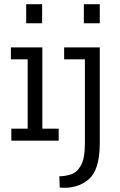

<svg xmlns="http://www.w3.org/2000/svg" viewBox="-20 -671 572 916"><path d="M105 -560V-651H181V-560ZM380 -560V-651H456V-560ZM260 0H34V-57H112V-388H32V-445H182V-57H260ZM456 13Q456 140 402 185.5Q348 231 265 224L263 170Q290 170 318.5 161Q347 152 366 118.5Q385 85 385 13V-388H286V-445H456Z"/></svg>

Font: Zilla Slab
Style: Regular
Weight: 400
Designer: Typotheque.com
Foundry: Typotheque type foundry
Version: Version 1.1; 2017; ttfautohint (v1.6)